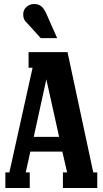

<svg xmlns="http://www.w3.org/2000/svg" viewBox="-20 -941 517 961"><path d="M266.1 -750H184.1L106.9 -835Q96.2 -846.7 96.2 -870.1Q96.2 -891.6 112.5 -906.2Q128.9 -920.9 150.9 -920.9Q173.3 -920.9 187 -909.2Q200.7 -897.5 210.9 -875ZM123 -680.2H317.9L446.8 -78.1H466.8V0H294.9V-78.1H315.9L292 -182.1H131.8L108.9 -78.1H128.9V0H6.8V-78.1H26.9L143.1 -602.1H123ZM275.9 -255.9 211.9 -543.9 148.9 -255.9Z"/></svg>

Font: Margherita Black
Style: Regular
Weight: 900
Designer: James Puckett
Foundry: Dunwich Type Founders
Version: Version 1.008;hotconv 1.0.109;makeotfexe 2.5.65596